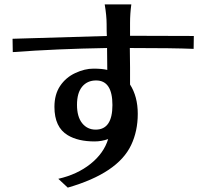

<svg xmlns="http://www.w3.org/2000/svg" viewBox="-20 -815 944 873"><path d="M37.1 -638.7 465.8 -651.4Q464.8 -668 464.8 -705.6Q464.8 -743.2 456.1 -794.9H577.1Q571.3 -752.9 571.3 -710V-652.3L861.3 -651.4L860.4 -592.8Q768.6 -596.7 570.3 -596.7Q571.3 -555.7 571.3 -508.8V-430.7Q606.4 -376 606.4 -297.4Q606.4 -218.8 576.2 -155.3Q515.6 -27.3 288.1 38.1L245.1 -2Q331.1 -21.5 391.6 -69.8Q452.1 -118.2 471.7 -182.6Q441.4 -171.9 410.2 -171.9Q335 -171.9 288.1 -200.2Q227.5 -236.3 227.5 -329.1Q227.5 -385.7 253.4 -424.3Q279.3 -462.9 322.3 -482.9Q365.2 -502.9 404.8 -502.9Q444.3 -502.9 467.8 -497.1L466.8 -596.7Q237.3 -592.8 38.1 -578.1ZM415 -225.6Q491.2 -225.6 491.2 -337.4Q491.2 -449.2 417 -449.2Q377 -449.2 353.5 -420.9Q330.1 -392.6 330.1 -338.4Q330.1 -284.2 353.5 -254.9Q377 -225.6 415 -225.6Z"/></svg>

Font: GenEi LateMin P v2
Style: Medium
Weight: 500
Designer: o_tamon (Modified)
Foundry: o_tamon / Adobe Systems Incorporated / FONT 910 / Philipp H. Poll
Version: Version 2.1;Original Version 1.004